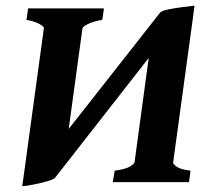

<svg xmlns="http://www.w3.org/2000/svg" viewBox="-20 -645 739 680"><path d="M73.7 -574.7 79.6 -615.2H348.1L342.3 -574.7Q309.6 -569.3 291.3 -559.8Q272.9 -550.3 272 -544.4L207 -68.8L63 -15.6L135.3 -544.4Q136.2 -551.3 118.7 -560.5Q101.1 -569.8 73.7 -574.7ZM58.6 14.6 64.9 -29.3Q64.9 -29.3 78.4 -42Q91.8 -54.7 112.1 -74Q132.3 -93.3 153.3 -113.5Q174.3 -133.8 190.4 -150.1Q206.5 -166.5 210.9 -172.4L546.4 -599.6Q551.3 -606.4 574.5 -611.3Q597.7 -616.2 624.8 -619.6Q651.9 -623 668.9 -625L660.6 -564Q655.8 -559.6 635.7 -551.3Q615.7 -543 592 -530Q568.4 -517.1 552.2 -498L174.8 -15.1Q170.4 -9.8 147.7 -3.2Q125 3.4 99.1 8.5Q73.2 13.7 58.6 14.6ZM649.4 0H379.4L386.2 -40.5Q424.8 -45.9 440.2 -55.2Q455.6 -64.5 456.5 -70.3L520 -537.6L663.6 -584L593.3 -70.3Q592.3 -64 606 -54.4Q619.6 -44.9 654.8 -40.5Z"/></svg>

Font: Gentium Book Plus
Style: Bold Italic
Weight: 700
Italic angle: -8°
Designer: Victor Gaultney, Annie Olsen, Iska Routamaa, Becca Hirsbrunner
Foundry: SIL International
Version: Version 6.101